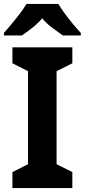

<svg xmlns="http://www.w3.org/2000/svg" viewBox="-34 -954 430 974"><path d="M333 0H29V-81L108 -121V-593L29 -633V-714H333V-633L253 -593V-121L333 -81ZM262 -934Q275 -912 294.5 -885.5Q314 -859 335.5 -833Q357 -807 376 -787V-774H285Q262 -790 233 -811.5Q204 -833 180 -861Q156 -833 127.5 -811Q99 -789 77 -774H-14V-787Q3 -806 25 -832.5Q47 -859 67.5 -886Q88 -913 100 -934Z"/></svg>

Font: Noto Sans Sinhala SemiCondensed
Style: Bold
Weight: 700
Width: 4
Designer: Jelle Bosma - Monotype Design Team
Foundry: Monotype Imaging Inc.
Version: Version 2.006; ttfautohint (v1.8.4.7-5d5b)